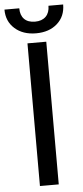

<svg xmlns="http://www.w3.org/2000/svg" viewBox="-70 -921 412 953"><g transform="rotate(-5 136.0 -444.0)"><path d="M183.1 0V-710.9H89.4V0ZM282.7 -887.7H209.5C209.5 -864.6 203 -846.7 190.2 -834C177.3 -821.3 159.5 -814.9 136.7 -814.9C113 -814.9 94.9 -821.4 82.5 -834.2C70.1 -847.1 64 -864.9 64 -887.7H-9.8C-9.8 -848.6 3.7 -817.1 30.8 -793C57.8 -768.9 93.1 -756.8 136.7 -756.8C180.3 -756.8 215.6 -768.8 242.4 -792.7C269.3 -816.7 282.7 -848.3 282.7 -887.7Z"/></g></svg>

Font: Roboto1
Style: rg
Weight: 400
Designer: Google
Version: Version 2.137; 2017